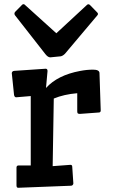

<svg xmlns="http://www.w3.org/2000/svg" viewBox="-20 -889 540 915"><path d="M66.4 5.9Q58.6 5.9 58.6 -5.9V-90.3Q58.6 -100.6 69.3 -100.6H126.5V-431.2L56.6 -425.3Q48.8 -425.8 46.9 -437L36.1 -541Q37.6 -550.3 47.9 -551.3L197.8 -561.5Q206.5 -561.5 206.5 -550.3L199.2 -469.7Q254.4 -530.8 361.3 -550.8Q393.6 -557.1 423.3 -557.1Q453.1 -557.1 454.1 -541.5L460 -362.8Q460 -354 452.6 -353L360.8 -346.2Q355 -346.2 351.6 -348.1Q348.1 -350.1 348.1 -358.4V-444.8Q284.7 -439.5 236.3 -419.4L231 -97.2L315.9 -103.5Q323.7 -103.5 324.2 -95.2L329.6 -14.6Q328.1 -4.9 318.8 -3.9ZM289.6 -632.8Q278.8 -622.1 269 -620.6L219.7 -615.7Q208.5 -615.7 196.8 -630.4L51.3 -816.4Q48.8 -819.8 48.8 -824.5Q48.8 -829.1 52.7 -833L85.4 -866.2Q88.4 -869.1 91.8 -869.1Q95.2 -869.1 97.2 -867.2L248.5 -730.5L394.5 -865.7Q397.5 -868.7 401.4 -868.7Q405.3 -868.7 409.2 -864.7L443.4 -829.6Q446.8 -826.2 446.8 -822.8Q446.8 -819.3 444.8 -816.9Z"/></svg>

Font: Wellfleet
Style: Regular
Weight: 400
Designer: Riccardo De Franceschi
Foundry: Riccardo De Franceschi
Version: Version 1.002